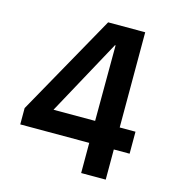

<svg xmlns="http://www.w3.org/2000/svg" viewBox="-105 -787 807 877"><g transform="rotate(15 299.0 -348.5)"><path d="M31.7 -219.7 298.8 -696.8H474.1V-246.6H548.8V-142.6H474.1V0H357.9V-142.6H31.7ZM357.9 -246.6 358.9 -604H356L161.1 -246.6Z"/></g></svg>

Font: Doppio One
Style: Regular
Weight: 400
Designer: Szymon Celej
Foundry: Szymon Celej
Version: Version 1.002